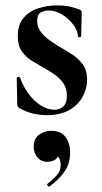

<svg xmlns="http://www.w3.org/2000/svg" viewBox="-20 -416 377 712"><path d="M118 -338Q118 -317 129.5 -300.5Q141 -284 159 -270.5Q177 -257 198 -244Q223 -230 247 -214.5Q271 -199 287 -177Q303 -155 303 -120Q303 -88 286.5 -57.5Q270 -27 237 -8Q204 11 154 11Q129 11 104 5.5Q79 0 50 -16Q48 -18 46 -21Q44 -24 44 -28L42 -127Q42 -130 47.5 -130.5Q53 -131 54 -129Q65 -97 85 -69.5Q105 -42 130.5 -25.5Q156 -9 182 -9Q202 -9 215 -21.5Q228 -34 228 -60Q228 -88 215.5 -106.5Q203 -125 184 -138.5Q165 -152 145 -163Q122 -176 99 -190Q76 -204 61 -225.5Q46 -247 46 -282Q46 -324 67 -349Q88 -374 121.5 -385Q155 -396 191 -396Q213 -396 231.5 -393Q250 -390 274 -381Q283 -378 283 -370Q283 -350 282 -328.5Q281 -307 281 -281Q281 -278 275 -278Q269 -278 269 -281Q269 -300 253.5 -322Q238 -344 213 -360.5Q188 -377 159 -377Q145 -377 131.5 -370Q118 -363 118 -338ZM164 275Q160 277 156.5 272.5Q153 268 157 265Q175 251 190 234.5Q205 218 205 198Q205 175 196 166Q187 157 173 156L200 137Q201 160 189.5 172Q178 184 154 184Q133 184 119 168Q105 152 105 127Q105 98 125 83.5Q145 69 170 69Q205 69 222.5 91.5Q240 114 240 150Q240 192 218 222Q196 252 164 275Z"/></svg>

Font: Cormorant Infant Light
Style: Bold
Weight: 700
Version: Version 4.001